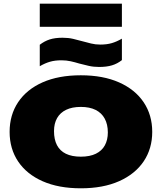

<svg xmlns="http://www.w3.org/2000/svg" viewBox="-20 -1010 875 1038"><path d="M417 8Q297 8 210.8 -30Q124.5 -68 78.2 -136.8Q32 -205.5 32 -297Q32 -388.5 78 -457.5Q124 -526.5 210.2 -564.8Q296.5 -603 417 -603Q537.5 -603 624 -564.5Q710.5 -526 756.8 -457Q803 -388 803 -297Q803 -206.5 756.8 -137.8Q710.5 -69 624 -30.5Q537.5 8 417 8ZM417 -163Q466 -163 498.5 -179Q531 -195 547 -224.5Q563 -254 563 -294Q563 -337.5 546.2 -368.5Q529.5 -399.5 497 -415.8Q464.5 -432 417 -432Q370 -432 337.8 -416.5Q305.5 -401 288.8 -371.8Q272 -342.5 272 -301Q272 -256 288 -225.2Q304 -194.5 336.2 -178.8Q368.5 -163 417 -163ZM516 -648Q485.5 -648 459.5 -654Q433.5 -660 408.5 -666.5Q385.5 -673.5 362 -678.8Q338.5 -684 312 -684Q277 -684 250.2 -676.2Q223.5 -668.5 195 -652V-768Q220 -787.5 248.8 -796.8Q277.5 -806 318 -806Q349 -806 375 -800Q401 -794 425.5 -787Q449 -780.5 472.5 -774.8Q496 -769 522 -769Q557.5 -769 584 -776.8Q610.5 -784.5 639 -801V-685Q614.5 -665.5 585.5 -656.8Q556.5 -648 516 -648ZM195 -865V-990H639V-865Z"/></svg>

Font: Encode Sans SC Expanded Black
Style: Regular
Weight: 900
Width: 7
Designer: Multiple Designers
Foundry: Impallari Type
Version: Version 3.002